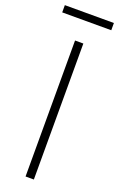

<svg xmlns="http://www.w3.org/2000/svg" viewBox="-172 -921 597 965"><g transform="rotate(20 127.0 -438.5)"><path d="M149.5 -727.3H105.1V0H149.5ZM258.5 -876.8H-3.9V-838.1H258.5Z"/></g></svg>

Font: Karasuma Gothic
Style: Thin
Weight: 200
Designer: Rasmus Andersson / Ryoko Ishizuka
Foundry: rsms
Version: Version 1.00